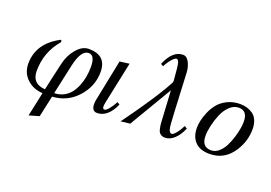

<svg xmlns="http://www.w3.org/2000/svg" viewBox="-128 -1108 2428 1718"><g transform="rotate(20 1085.5 -249.5)"><path d="M341 214 245 242 294 12Q203 7 143.5 -50Q84 -107 84 -194Q84 -387 283 -492L285 -493Q294 -493 294 -470L293 -472Q177 -338 177 -158Q177 -36 303 -28Q315 -88 362 -291Q381 -377 434.5 -439.5Q488 -502 550 -502Q718 -502 718 -343Q718 -207 623 -101.5Q528 4 385 12ZM392 -24Q441 -25 480.5 -45.5Q520 -66 545.5 -99Q571 -132 588.5 -176Q606 -220 613.5 -265Q621 -310 621 -357Q621 -467 561 -467Q489 -467 454 -309Z M936 -502 853 -108Q847 -78 847 -65Q847 -39 864 -39Q880 -39 905.5 -70Q931 -101 952 -142L976 -128Q949 -63 907 -25.5Q865 12 812 12Q761 12 761 -57Q761 -67 763 -85L845 -490Z M1225 -583 1201 -597Q1261 -741 1360 -741Q1396 -741 1418 -698Q1440 -655 1443 -605L1461 -229Q1467 -101 1474 -76Q1483 -41 1504 -41Q1519 -41 1545 -73Q1571 -105 1591 -147L1616 -132Q1589 -66 1547 -27Q1505 12 1457 12Q1438 12 1424 4Q1410 -4 1402.5 -15Q1395 -26 1390.5 -46Q1386 -66 1384 -82Q1382 -98 1381 -124L1365 -405L1125 0L1037 10Q1041 4 1084.5 -56.5Q1128 -117 1137 -130Q1146 -143 1181 -194Q1216 -245 1230.5 -267.5Q1245 -290 1271.5 -331Q1298 -372 1317.5 -405.5Q1337 -439 1355 -473Q1359 -481 1359 -484V-498Q1349 -632 1341 -659Q1332 -688 1317 -688Q1301 -688 1273 -655.5Q1245 -623 1225 -583Z M1698 -169Q1698 -199 1705.5 -237Q1713 -275 1733.5 -323Q1754 -371 1785.5 -410Q1817 -449 1871 -475.5Q1925 -502 1992 -502Q2025 -502 2054.5 -493.5Q2084 -485 2111.5 -466.5Q2139 -448 2155 -412Q2171 -376 2171 -327Q2171 -215 2108 -116Q2027 12 1882 12Q1791 12 1744.5 -37Q1698 -86 1698 -169ZM1795 -129Q1795 -23 1885 -23Q1924 -23 1957 -51.5Q1990 -80 2011 -121.5Q2032 -163 2047 -212Q2062 -261 2068 -299.5Q2074 -338 2074 -362Q2074 -467 1991 -467Q1944 -467 1905 -430Q1866 -393 1843 -338Q1820 -283 1807.5 -227.5Q1795 -172 1795 -129Z"/></g></svg>

Font: Lingua Franca
Style: Italic
Weight: 400
Italic angle: -13°
Version: Version 1.19